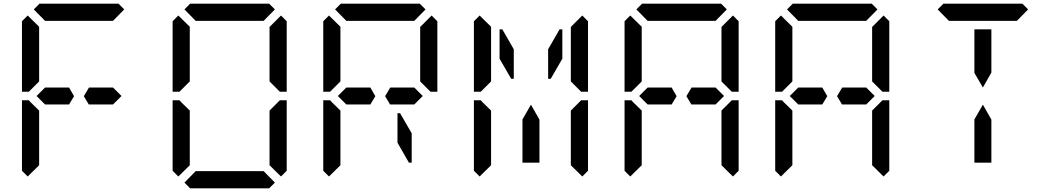

<svg xmlns="http://www.w3.org/2000/svg" viewBox="-20 -1020 5752 1040"><path d="M224 -454 178 -500 224 -546H328H354L381 -499L354 -454H238ZM163 -969 194 -1000H622L653 -969L592 -907H590H454H362H226H224ZM130 -64 99 -95V-477H136L145 -467L192 -421V-218V-139V-125ZM192 -579 136 -523H99V-905L130 -936L192 -875V-861V-782ZM592 -546 638 -500 592 -454H578H501H461L434 -499L462 -546H488Z M979 -969 1010 -1000H1438L1469 -969L1408 -907H1406H1270H1178H1042H1040ZM946 -64 915 -95V-477H952L961 -467L1008 -421V-218V-139V-125ZM1469 -31 1438 0H1010L979 -31L1040 -93H1042H1178H1270H1406H1408ZM1440 -421 1496 -477H1533V-95L1502 -64L1440 -125V-139V-218ZM1502 -936 1533 -905V-523H1496L1440 -579V-607V-782V-861V-874ZM1008 -579 952 -523H915V-905L946 -936L1008 -875V-861V-782Z M1856 -454 1810 -500 1856 -546H1960H1986L2013 -499L1986 -454H1870ZM1795 -969 1826 -1000H2254L2285 -969L2224 -907H2222H2086H1994H1858H1856ZM2133 -407H2147L2210 -298V-139H2195L2133 -247ZM1762 -64 1731 -95V-477H1768L1777 -467L1824 -421V-218V-139V-125ZM2318 -936 2349 -905V-523H2312L2256 -579V-607V-782V-861V-874ZM1824 -579 1768 -523H1731V-905L1762 -936L1824 -875V-861V-782ZM2224 -546 2270 -500 2224 -454H2210H2133H2093L2066 -499L2094 -546H2120Z M2902 -157V-139H2810V-327V-373L2856 -453L2902 -372V-327ZM2763 -593H2749L2686 -702V-861H2701L2763 -753ZM2578 -64 2547 -95V-477H2584L2593 -467L2640 -421V-218V-139V-125ZM3072 -421 3128 -477H3165V-95L3134 -64L3072 -125V-139V-218ZM3134 -936 3165 -905V-523H3128L3072 -579V-607V-782V-861V-874ZM3011 -861H3026V-702L2963 -593H2949V-753ZM2640 -579 2584 -523H2547V-905L2578 -936L2640 -875V-861V-782Z M3488 -454 3442 -500 3488 -546H3592H3618L3645 -499L3618 -454H3502ZM3427 -969 3458 -1000H3886L3917 -969L3856 -907H3854H3718H3626H3490H3488ZM3394 -64 3363 -95V-477H3400L3409 -467L3456 -421V-218V-139V-125ZM3888 -421 3944 -477H3981V-95L3950 -64L3888 -125V-139V-218ZM3950 -936 3981 -905V-523H3944L3888 -579V-607V-782V-861V-874ZM3456 -579 3400 -523H3363V-905L3394 -936L3456 -875V-861V-782ZM3856 -546 3902 -500 3856 -454H3842H3765H3725L3698 -499L3726 -546H3752Z M4304 -454 4258 -500 4304 -546H4408H4434L4461 -499L4434 -454H4318ZM4243 -969 4274 -1000H4702L4733 -969L4672 -907H4670H4534H4442H4306H4304ZM4210 -64 4179 -95V-477H4216L4225 -467L4272 -421V-218V-139V-125ZM4704 -421 4760 -477H4797V-95L4766 -64L4704 -125V-139V-218ZM4766 -936 4797 -905V-523H4760L4704 -579V-607V-782V-861V-874ZM4272 -579 4216 -523H4179V-905L4210 -936L4272 -875V-861V-782ZM4672 -546 4718 -500 4672 -454H4658H4581H4541L4514 -499L4542 -546H4568Z M5350 -157V-139H5258V-327V-373L5304 -453L5350 -372V-327ZM5059 -969 5090 -1000H5518L5549 -969L5488 -907H5486H5350H5258H5122H5120ZM5258 -861H5350V-673V-627L5304 -546L5258 -625V-673Z"/></svg>

Font: DSEG14 Classic Mini
Style: Regular
Weight: 400
Designer: Keshikan(Twitter:@keshinomi_88pro)
Version: Version 0.46